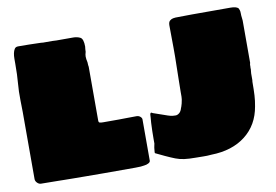

<svg xmlns="http://www.w3.org/2000/svg" viewBox="-73 -786 1324 920"><g transform="rotate(-10 588.5 -326.0)"><path d="M517 10H366Q313 10 274 9.5Q235 9 211 9Q188 9 171 8.5Q154 8 143 8L58 7Q48 7 39.5 -1.5Q31 -10 31 -20V-347L30 -403Q29 -447 32.5 -486Q36 -525 36 -580V-604Q36 -635 46 -651Q51 -660 64 -660Q90 -660 117 -659.5Q144 -659 174 -658Q178 -657 185 -657Q192 -657 199 -657Q216 -657 228.5 -657Q241 -657 249 -656H331Q350 -656 365 -648.5Q380 -641 380 -603L379 -595Q379 -593 378.5 -589Q378 -585 378 -578Q374 -565 374 -556Q374 -550 375 -542.5Q376 -535 378 -527Q378 -521 378.5 -517Q379 -513 379 -511L380 -505V-243Q380 -234 386 -232.5Q392 -231 402 -231H478Q493 -231 514 -231.5Q535 -232 564 -232Q575 -232 582.5 -225.5Q590 -219 590 -212V-11Q590 -4 580.5 1Q571 6 560 7Q547 10 517 10ZM886 12Q865 14 846.5 13.5Q828 13 809 13Q776 13 754 10Q732 7 712.5 -0.5Q693 -8 665 -21L621 -42Q620 -43 620 -47L622 -68Q623 -73 624 -78.5Q625 -84 626 -88Q626 -94 626 -111.5Q626 -129 626.5 -149.5Q627 -170 628 -188Q629 -206 630 -213Q630 -219 630.5 -223Q631 -227 631 -229Q631 -231 632 -233Q632 -234 634.5 -236Q637 -238 644 -233Q680 -221 697.5 -214.5Q715 -208 725.5 -205.5Q736 -203 750 -203Q759 -203 768 -210.5Q777 -218 781 -233Q783 -236 788 -254Q790 -263 791 -268.5Q792 -274 792 -274Q793 -278 793 -287Q793 -296 793 -309Q793 -332 794 -374Q795 -416 796 -481V-524L795 -633Q795 -649 802.5 -655.5Q810 -662 818.5 -663.5Q827 -665 830 -665L910 -666H1098Q1126 -666 1136 -656Q1138 -652 1140 -646.5Q1142 -641 1142 -632Q1142 -619 1143.5 -609.5Q1145 -600 1145 -595V-387Q1143 -387 1143 -378V-370Q1142 -365 1143 -359Q1143 -352 1142 -349Q1141 -345 1141 -338.5Q1141 -332 1141 -323V-306L1140 -298Q1140 -259 1138.5 -232.5Q1137 -206 1132 -180Q1117 -91 1052 -40.5Q987 10 886 12Z"/></g></svg>

Font: Sigmar
Style: Regular
Weight: 400
Designer: Vernon Adams
Foundry: Vernon Adams
Version: Version 1.000; ttfautohint (v1.8.4.7-5d5b);gftools[0.9.24]